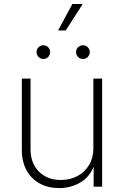

<svg xmlns="http://www.w3.org/2000/svg" viewBox="-20 -943 626 970"><path d="M278.8 7.3Q223.1 7.3 180.7 -15.9Q138.2 -39.1 114.3 -82.5Q90.3 -126 90.3 -186V-545.9H134.3V-188.5Q134.3 -118.2 176.8 -75.9Q219.2 -33.7 287.6 -33.7Q334.5 -33.7 371.6 -53.7Q408.7 -73.7 430.2 -109.6Q451.7 -145.5 451.7 -192.9V-545.9H496.1V0H453.1V-122.1H460.9Q440.4 -55.2 390.4 -23.9Q340.3 7.3 278.8 7.3ZM399.4 -645Q384.8 -645 374.5 -655.3Q364.3 -665.5 364.3 -679.7Q364.3 -694.3 374.5 -704.3Q384.8 -714.4 399.4 -714.4Q413.6 -714.4 423.6 -704.1Q433.6 -693.8 433.6 -679.7Q433.6 -665.5 423.6 -655.3Q413.6 -645 399.4 -645ZM199.2 -645Q185.1 -645 174.8 -655.3Q164.6 -665.5 164.6 -679.7Q164.6 -694.3 174.8 -704.3Q185.1 -714.4 199.2 -714.4Q213.4 -714.4 223.4 -704.1Q233.4 -693.8 233.4 -679.7Q233.4 -665.5 223.4 -655.3Q213.4 -645 199.2 -645ZM273.4 -789.1 345.7 -922.9H397.9L312 -789.1Z"/></svg>

Font: Inter ExtraLight
Style: Regular
Weight: 250
Designer: Rasmus Andersson
Foundry: rsms
Version: Version 4.001;git-66647c0bb